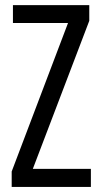

<svg xmlns="http://www.w3.org/2000/svg" viewBox="-20 -734 397 754"><path d="M336.9 0H25.9V-60.5L247.1 -643.6H30.8V-713.9H330.6V-652.3L108.9 -70.8H336.9Z"/></svg>

Font: Open Sans Condensed
Style: Regular
Weight: 400
Width: 3
Designer: Monotype Design Team
Foundry: Monotype Imaging Inc.
Version: Version 3.000